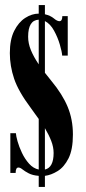

<svg xmlns="http://www.w3.org/2000/svg" viewBox="-20 -729 340 761"><path d="M133.5 12V-32Q109 -34 93.8 -42Q78.5 -50 69.2 -57.5Q60 -65 53 -65Q42 -65 42 -43.5H21V-201H43Q43.5 -190.5 49.5 -169Q55.5 -147.5 67 -123.2Q78.5 -99 95.2 -80.2Q112 -61.5 133.5 -57V-257.5Q126.5 -267.5 118.5 -278.2Q110.5 -289 102.5 -300.5Q53 -366.5 36 -417Q19 -467.5 19 -518.5Q19 -572 36.2 -606.5Q53.5 -641 80 -658Q106.5 -675 133.5 -675V-709H158V-672.5Q180.5 -667 193.5 -656Q206.5 -645 215.5 -645Q227 -645 227 -665H248.5V-508.5H226.5Q225.5 -524 217.2 -552.2Q209 -580.5 194.2 -607.5Q179.5 -634.5 158 -645.5V-440.5Q169 -426.5 183.5 -408.5Q227.5 -355.5 248.2 -305.5Q269 -255.5 269 -195.5Q269 -136 251.5 -101.2Q234 -66.5 208.2 -50.8Q182.5 -35 158 -32V12ZM91.5 -583.5Q91.5 -557 102.5 -530.2Q113.5 -503.5 133.5 -474V-651Q91.5 -649 91.5 -583.5ZM192.5 -122.5Q192.5 -146 183.2 -170Q174 -194 158 -221V-57Q192.5 -65 192.5 -122.5Z"/></svg>

Font: Imbue 50pt ExtraBold
Style: Regular
Weight: 800
Designer: Tyler Finck
Foundry: Etcetera Type Company
Version: Version 1.102; ttfautohint (v1.8.3)